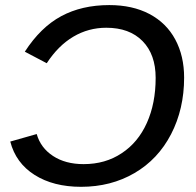

<svg xmlns="http://www.w3.org/2000/svg" viewBox="-20 -718 762 748"><path d="M76.7 -516.6Q138.2 -611.8 218.5 -655Q298.8 -698.2 405.8 -698.2Q496.1 -698.2 562 -663.6Q628.4 -628.4 662.8 -564.2Q697.3 -500 697.3 -415.5Q697.3 -293.5 646.5 -195.3Q595.7 -97.2 503.9 -43.7Q412.1 9.8 295.9 9.8Q188 9.8 114.7 -36.6Q41.5 -83 20 -166.5L123 -195.8Q138.2 -142.1 186.5 -110.4Q234.9 -78.6 305.7 -78.6Q390.6 -78.6 454.1 -121.1Q518.1 -163.1 552.2 -239.3Q586.4 -315.4 586.4 -414.6Q586.4 -505.9 535.4 -557.9Q484.4 -609.9 394 -609.9Q324.7 -609.9 265.9 -575.2Q207 -540.5 162.1 -471.7Z"/></svg>

Font: Arimo Medium
Style: Italic
Weight: 500
Italic angle: -12°
Designer: Steve Matteson
Foundry: Monotype Imaging Inc.
Version: Version 1.33